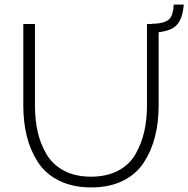

<svg xmlns="http://www.w3.org/2000/svg" viewBox="-20 -815 824 840"><path d="M740 -795H784Q779 -735 756 -709Q734 -681 674 -674V-353Q674 -279 658 -216.5Q642 -154 608.5 -103Q575 -52 516.5 -23.5Q458 5 379 5Q298 5 238 -25Q178 -55 145 -107Q112 -159 97 -220Q82 -281 82 -353V-710H133V-353Q133 -290 145 -237.5Q157 -185 184 -139.5Q211 -94 260.5 -68Q310 -42 378 -42Q447 -42 497 -68.5Q547 -95 573 -141Q599 -187 611 -239Q623 -291 623 -353V-710H643V-711Q703 -711 723 -734Q738 -752 740 -795Z"/></svg>

Font: Raleway-v4020 Light
Style: Regular
Weight: 300
Designer: Matt McInerney, Pablo Impallari, Rodrigo Fuenzalida
Foundry: Matt McInerney, Pablo Impallari, Rodrigo Fuenzalida
Version: Version 4.020;PS 004.020;hotconv 1.0.88;makeotf.lib2.5.64775